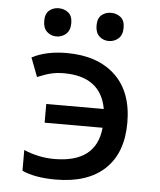

<svg xmlns="http://www.w3.org/2000/svg" viewBox="-53 -790 707 848"><g transform="rotate(5 300.0 -366.5)"><path d="M225 11Q133 11 76 -15V-107Q141 -79 211 -79Q397 -79 412 -235H155V-318H410Q385 -459 223 -460Q190 -460 163.5 -453.5Q137 -447 104 -433L72 -517Q135 -550 226 -550Q363 -550 441 -476.5Q519 -403 519 -266Q519 -133 443 -61Q367 11 225 11ZM405 -619Q381 -619 363.5 -635Q346 -651 346 -683Q346 -715 363.5 -729.5Q381 -744 405 -744Q430 -744 448 -729.5Q466 -715 466 -683Q466 -651 448 -635Q430 -619 405 -619ZM173 -619Q149 -619 131.5 -635Q114 -651 114 -683Q114 -715 131.5 -729.5Q149 -744 173 -744Q198 -744 216 -729.5Q234 -715 234 -683Q234 -651 216 -635Q198 -619 173 -619Z"/></g></svg>

Font: Noto Sans Mono Medium
Style: Regular
Weight: 500
Designer: Monotype Design Team
Foundry: Monotype Imaging Inc.
Version: Version 2.014